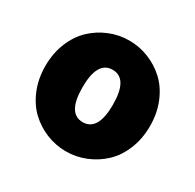

<svg xmlns="http://www.w3.org/2000/svg" viewBox="-121 -644 802 788"><g transform="rotate(30 280.0 -250.0)"><path d="M53 -139.2Q32.2 -189.5 32.2 -250Q32.2 -310.5 53 -360.8Q73.7 -411.1 108.2 -443.6Q142.6 -476.1 187 -494.1Q231.4 -512.2 279.8 -512.2Q328.1 -512.2 372.6 -494.1Q417 -476.1 451.7 -443.6Q486.3 -411.1 507.1 -360.8Q527.8 -310.5 527.8 -250Q527.8 -189.5 507.1 -139.2Q486.3 -88.9 451.7 -56.4Q417 -23.9 372.6 -5.9Q328.1 12.2 279.8 12.2Q231.4 12.2 187 -5.9Q142.6 -23.9 108.2 -56.4Q73.7 -88.9 53 -139.2ZM279.8 -126Q352.1 -126 352.1 -250Q352.1 -374 279.8 -374Q208 -374 208 -250Q208 -126 279.8 -126Z"/></g></svg>

Font: Source Sans Pro Black
Style: Regular
Weight: 900
Designer: Paul D. Hunt
Foundry: Adobe Systems Incorporated
Version: Version 2.020;PS 2.0;hotconv 1.0.86;makeotf.lib2.5.63406